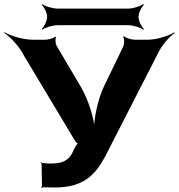

<svg xmlns="http://www.w3.org/2000/svg" viewBox="-74 -905 873 937"><path d="M180 10H195C340 10 394 -59 438 -139L695 -641C712 -680 752 -727 779 -744L776 -747C750 -730 690 -711 646 -711H585C569 -711 538 -720 532 -728L526 -726C534 -718 533 -691 528 -679L434 -485C402 -417 383 -321 385 -267H389C387 -321 359 -416 320 -482L202 -682C197 -692 194 -717 200 -724L195 -726C190 -719 161 -711 146 -711H88C39 -711 -23 -730 -52 -748L-54 -745C-26 -727 19 -680 39 -640L292 -218C294 -214 305 -202 310 -202L309 -206C305 -206 296 -193 294 -190L288 -177C288 -177 289 -175 289 -176H284L285 -172C269 -133 244 -107 178 -107H168C159 -108 149 -108 140 -109H134C132 -109 129 -112 128 -113L124 -110C125 -109 129 -107 129 -105L131 3C131 5 127 8 126 9L130 12C131 11 136 8 138 9H141L142 7L145 11L148 9C158 9 170 10 180 10ZM602 -823C602 -842 617 -872 629 -882L625 -885C613 -875 576 -863 552 -863H208C183 -863 144 -875 132 -885L129 -882C141 -872 156 -842 156 -823C156 -803 141 -773 129 -763L132 -760C144 -770 183 -782 208 -782H552C576 -782 613 -770 625 -760L629 -763C617 -773 602 -803 602 -823Z"/></svg>

Font: Asimov
Style: EdgeWide
Weight: 500
Designer: Google
Version: Version 2.000980: 2014